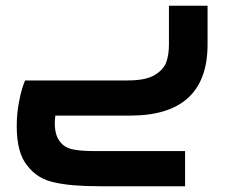

<svg xmlns="http://www.w3.org/2000/svg" viewBox="-20 -401 790 666"><path d="M700 -381H566V-246Q566 -212 557 -186Q548 -160 517 -141Q486 -122 424 -122H67Q55 -94 47 -53Q38 -9 38 36Q38 130 75 174Q110 220 170 232Q226 245 326 245H622V123H305Q260 123 232 117Q203 111 187 89Q170 67 170 25Q170 18 172 0H431Q700 0 700 -247Z"/></svg>

Font: Online Auction - Bold
Style: Bold
Weight: 500
Designer: Mohamed Mostafa, the designer of Online Auction
Foundry: Kief Type Foundry
Version: ""